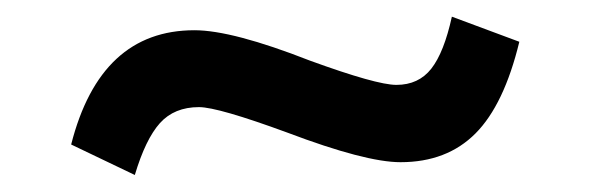

<svg xmlns="http://www.w3.org/2000/svg" viewBox="-20 -385 728 228"><path d="M140.1 -177.2 64.5 -213.4Q99.1 -349.1 210.9 -349.1Q255.9 -349.1 348.1 -313Q427.2 -284.2 450.7 -284.2Q477.1 -284.2 492.2 -303.5Q507.3 -322.8 516.6 -365.2L596.7 -335.4Q578.6 -260.7 544.7 -226.6Q510.7 -192.4 455.6 -192.4Q414.1 -192.4 321.3 -227.5Q238.8 -257.8 216.3 -257.8Q187 -257.8 169.9 -238.8Q152.8 -219.7 140.1 -177.2Z"/></svg>

Font: Ride Light
Style: Bold
Weight: 600
Version: Version 3.000